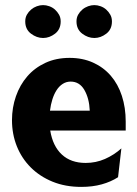

<svg xmlns="http://www.w3.org/2000/svg" viewBox="-20 -722 536 753"><path d="M177 -210Q187 -149 222.5 -116Q258 -83 316 -83Q356 -83 391.5 -98.5Q427 -114 456 -140L443 -27Q415 -9 379 1Q343 11 299 11Q236 11 186 -9.5Q136 -30 100.5 -65.5Q65 -101 46 -148.5Q27 -196 27 -251Q27 -300 42.5 -344.5Q58 -389 87 -422.5Q116 -456 158 -475.5Q200 -495 253 -495Q304 -495 345 -476.5Q386 -458 414.5 -425Q443 -392 458 -346Q473 -300 473 -245V-210ZM332 -288Q330 -336 311 -369Q292 -402 257 -402Q240 -402 226 -393Q212 -384 202 -368.5Q192 -353 185.5 -332.5Q179 -312 176 -288ZM79 -638Q79 -653 85.5 -664.5Q92 -676 102 -684.5Q112 -693 124.5 -697.5Q137 -702 149 -702Q161 -702 173.5 -697.5Q186 -693 195.5 -684.5Q205 -676 211.5 -664.5Q218 -653 218 -638Q218 -607 196 -590Q174 -573 149 -573Q124 -573 101.5 -590Q79 -607 79 -638ZM280 -638Q280 -653 286.5 -664.5Q293 -676 303 -684.5Q313 -693 325.5 -697.5Q338 -702 350 -702Q362 -702 374.5 -697.5Q387 -693 396.5 -684.5Q406 -676 412.5 -664.5Q419 -653 419 -638Q419 -607 397 -590Q375 -573 350 -573Q325 -573 302.5 -590Q280 -607 280 -638Z"/></svg>

Font: LT Museum
Style: Bold
Weight: 700
Designer: Daniel Lyons
Foundry: LyonsType
Version: Version 1.010